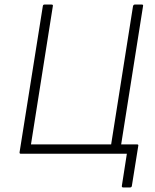

<svg xmlns="http://www.w3.org/2000/svg" viewBox="-20 -675 680 843"><path d="M521 148Q514 148 515 141L537 0H71Q65 0 66 -7L168 -648Q169 -655 175 -655H206Q214 -655 212 -648L116 -41H468L564 -648Q566 -655 572 -655H603Q610 -655 608 -648L512 -41H582Q589 -41 587 -34L559 141Q558 148 551 148Z"/></svg>

Font: Sofia Sans ExtraLight
Style: Italic
Weight: 250
Italic angle: -9°
Version: Version 4.100-B